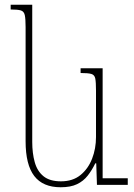

<svg xmlns="http://www.w3.org/2000/svg" viewBox="-20 -780 564 810"><path d="M236 10Q161 10 124.5 -37.5Q88 -85 88 -184V-666Q88 -701 84.5 -716.5Q81 -732 68 -736Q55 -740 25 -740V-760H116V-181Q116 -134 126.5 -96Q137 -58 163.5 -36.5Q190 -15 237 -15Q287 -15 319.5 -41.5Q352 -68 368.5 -110.5Q385 -153 385 -202V-398Q385 -433 382 -448.5Q379 -464 365.5 -468Q352 -472 320 -472V-492H413V0H389L386 -91H382Q368 -62 350 -39Q332 -16 305 -3Q278 10 236 10ZM399 0V-28H519V0Z"/></svg>

Font: Noto Serif Armenian Thin
Style: Regular
Weight: 250
Version: Version 2.007